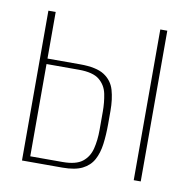

<svg xmlns="http://www.w3.org/2000/svg" viewBox="-62 -558 628 621"><g transform="rotate(10 251.5 -247.5)"><path d="M49 0V-492H73V-339H180Q234 -339 260 -322Q286 -305 294.5 -275.5Q303 -246 303 -208V-165Q303 -129 299 -98.5Q295 -68 283 -46Q271 -24 247 -12Q223 0 182 0ZM73 -18H179Q223 -18 244 -34.5Q265 -51 272 -79Q279 -107 279 -141V-201Q279 -231 273.5 -258.5Q268 -286 247 -303.5Q226 -321 179 -321H73ZM416 0V-495H439V0Z"/></g></svg>

Font: Alumni Sans Thin
Style: Regular
Weight: 100
Designer: Robert E. Leuschke
Foundry: Robert E. Leuschke
Version: Version 1.018